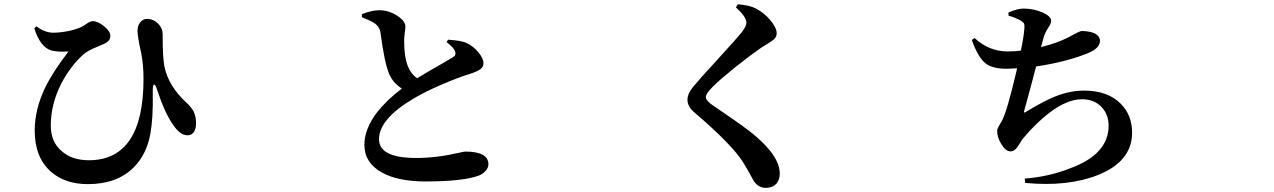

<svg xmlns="http://www.w3.org/2000/svg" viewBox="-20 -820 6040 910"><path d="M396.5 52.7Q288.1 52.7 220.7 -6.8Q144.5 -74.2 144.5 -201.2Q144.5 -301.8 194.3 -405.3Q230.5 -479.5 304.7 -576.2Q256.8 -572.3 221.7 -581.1Q169.9 -598.6 142.6 -685.5L152.3 -695.3Q193.4 -665 232.4 -665Q264.6 -665 304.7 -672.9Q350.6 -682.6 375 -697.3Q382.8 -701.2 392.6 -709Q409.2 -719.7 419.9 -719.7Q444.3 -719.7 473.6 -695.3Q502.9 -670.9 502.9 -652.3Q502.9 -638.7 497.1 -629.9Q489.3 -619.1 469.7 -610.4Q461.9 -606.4 444.3 -599.6Q393.6 -580.1 370.1 -557.6Q310.5 -501 270.5 -423.8Q220.7 -326.2 220.7 -224.6Q220.7 -147.5 272.5 -103.5Q321.3 -60.5 400.4 -60.5Q660.2 -60.5 660.2 -446.3Q660.2 -512.7 649.4 -567.4Q649.4 -569.3 648.4 -572.3Q631.8 -646.5 631.8 -673.8Q631.8 -699.2 645.5 -715.3Q659.2 -731.4 679.7 -730.5Q708 -729.5 729.5 -708Q751 -686.5 751 -658.2Q751 -653.3 751 -643.6Q751 -550.8 758.8 -506.8Q777.3 -412.1 866.2 -331.1Q886.7 -311.5 896.5 -293.9Q909.2 -269.5 909.2 -236.3Q909.2 -210.9 899.4 -195.3Q888.7 -178.7 869.1 -178.7Q833 -178.7 799.8 -229.5Q760.7 -284.2 723.6 -397.5Q716.8 -419.9 710.4 -418.9Q704.1 -418 704.1 -393.6Q704.1 -388.7 704.1 -375Q706.1 -258.8 692.4 -184.6Q674.8 -87.9 614.3 -27.3Q535.2 52.7 396.5 52.7Z M1997.1 40Q1865.2 40 1789.1 -2.9Q1707 -48.8 1707 -133.8Q1707 -208 1766.6 -287.1Q1812.5 -345.7 1884.8 -400.4Q1845.7 -423.8 1826.2 -465.8Q1802.7 -516.6 1783.2 -666Q1778.3 -695.3 1752 -711.9Q1735.4 -722.7 1695.3 -738.3V-752.9Q1743.2 -771.5 1776.4 -771.5Q1823.2 -771.5 1863.3 -745.1Q1901.4 -719.7 1901.4 -694.3Q1901.4 -684.6 1898.4 -664.1Q1895.5 -640.6 1895.5 -627Q1895.5 -547.9 1914.1 -503.9Q1928.7 -467.8 1957 -449.2Q1998 -474.6 2077.1 -519.5Q2117.2 -543 2127 -548.8Q2143.6 -558.6 2136.7 -577.1Q2130.9 -593.8 2100.6 -617.2Q2097.7 -619.1 2096.7 -620.1L2103.5 -631.8Q2168.9 -627.9 2193.4 -615.2Q2223.6 -600.6 2247.6 -571.8Q2271.5 -543 2271.5 -519.5Q2271.5 -502.9 2256.8 -492.2Q2243.2 -481.4 2207 -469.7Q2149.4 -452.1 2075.2 -419.9Q1997.1 -386.7 1939.5 -352.5Q1776.4 -255.9 1776.4 -160.2Q1776.4 -71.3 1952.1 -71.3Q2048.8 -71.3 2154.3 -95.7Q2179.7 -101.6 2185.5 -101.6Q2294.9 -101.6 2294.9 -41Q2294.9 -25.4 2281.7 -10.3Q2268.6 4.9 2248 12.7Q2171.9 40 1997.1 40Z M3608.4 70.3Q3573.2 70.3 3550.8 35.2Q3547.9 30.3 3543 20.5Q3522.5 -17.6 3502 -50.8Q3450.2 -133.8 3273.4 -285.2Q3238.3 -313.5 3238.3 -347.7Q3238.3 -376 3266.6 -410.2Q3291 -440.4 3380.9 -538.1Q3477.5 -643.6 3497.6 -669.9Q3517.6 -696.3 3517.6 -712.9Q3517.6 -740.2 3467.8 -785.2L3477.5 -799.8Q3532.2 -794.9 3559.6 -781.2Q3600.6 -760.7 3630.9 -724.6Q3661.1 -688.5 3661.1 -662.1Q3661.1 -646.5 3649.4 -634.8Q3641.6 -627 3617.2 -612.3Q3599.6 -601.6 3588.9 -594.7Q3534.2 -556.6 3462.9 -500Q3390.6 -441.4 3360.4 -411.1Q3325.2 -376 3325.2 -360.4Q3325.2 -342.8 3360.4 -319.3Q3380.9 -304.7 3421.9 -277.3Q3499 -224.6 3535.2 -196.3Q3594.7 -149.4 3629.9 -105.5Q3675.8 -47.9 3675.8 2.9Q3675.8 30.3 3661.1 48.8Q3643.6 70.3 3608.4 70.3Z M4838.9 46.9 4836.9 26.4Q4951.2 17.6 5049.8 -21.5Q5234.4 -87.9 5234.4 -224.6Q5234.4 -276.4 5202.1 -311.5Q5167 -349.6 5108.4 -349.6Q5038.1 -349.6 4953.1 -285.2Q4890.6 -237.3 4829.1 -164.1Q4823.2 -157.2 4813.5 -140.6Q4801.8 -121.1 4794.9 -114.3Q4783.2 -102.5 4769.5 -102.5Q4747.1 -102.5 4726.6 -135.7Q4706.1 -168 4706.1 -200.2Q4706.1 -209 4714.8 -223.6Q4722.7 -236.3 4728.5 -247.1Q4753.9 -293.9 4800.8 -496.1Q4767.6 -494.1 4750 -494.1Q4683.6 -494.1 4651.4 -519.5Q4615.2 -547.9 4585.9 -630.9L4599.6 -639.6Q4667 -576.2 4755.9 -576.2Q4791 -576.2 4818.4 -580.1Q4832 -643.6 4835 -683.6Q4836.9 -701.2 4833 -709Q4830.1 -714.8 4817.4 -722.7Q4794.9 -735.4 4759.8 -746.1V-760.7Q4801.8 -779.3 4831.1 -779.3Q4879.9 -779.3 4921.9 -760.7Q4961.9 -742.2 4961.9 -721.7Q4961.9 -708 4948.2 -688.5Q4933.6 -666 4927.7 -646.5Q4925.8 -639.6 4921.9 -626Q4917 -607.4 4914.1 -596.7Q4991.2 -616.2 5043 -642.6Q5049.8 -646.5 5062.5 -653.3Q5098.6 -672.9 5106.4 -672.9Q5137.7 -672.9 5160.2 -665Q5193.4 -652.3 5193.4 -626Q5193.4 -589.8 5129.9 -565.4Q5028.3 -525.4 4890.6 -504.9Q4876 -447.3 4844.7 -333Q4836.9 -306.6 4835 -297.9Q4829.1 -279.3 4844.7 -291Q4927.7 -341.8 4982.4 -363.3Q5050.8 -390.6 5118.2 -390.6Q5228.5 -390.6 5290 -330.1Q5345.7 -275.4 5345.7 -191.4Q5345.7 -55.7 5185.5 8.8Q5042 66.4 4838.9 46.9Z"/></svg>

Font: Bpmf GenYo Min B
Style: B
Weight: 700
Foundry: But Ko
Version: Version 1.320